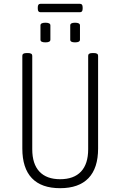

<svg xmlns="http://www.w3.org/2000/svg" viewBox="-20 -980 630 1006"><path d="M295 6Q197 6 147 -46.5Q97 -99 97 -202V-688Q97 -702 119 -702H127Q149 -702 149 -688V-198Q149 -121 186.5 -81Q224 -41 295 -41Q367 -41 404.5 -81Q442 -121 442 -198V-688Q442 -702 464 -702H472Q494 -702 494 -688V-202Q494 -99 443.5 -46.5Q393 6 295 6ZM373 -758Q348 -758 348 -772V-847Q348 -861 373 -861Q399 -861 399 -847V-772Q399 -758 373 -758ZM218 -758Q192 -758 192 -772V-847Q192 -861 218 -861Q244 -861 244 -847V-772Q244 -758 218 -758ZM192 -916Q178 -916 178 -934V-942Q178 -960 192 -960H399Q413 -960 413 -942V-934Q413 -916 399 -916Z"/></svg>

Font: Asap Condensed ExtraLight
Style: Regular
Weight: 200
Width: 3
Designer: Pablo Cosgaya
Foundry: Omnibus-Type
Version: Version 3.001; ttfautohint (v1.8.4.7-5d5b)